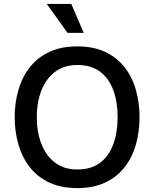

<svg xmlns="http://www.w3.org/2000/svg" viewBox="-20 -950 789 981"><path d="M375 11Q292 11 231.5 -17.5Q171 -46 132 -96Q93 -146 74 -212Q55 -278 55 -351Q55 -424 74 -490Q93 -556 132 -606Q171 -656 231.5 -684.5Q292 -713 375 -713Q458 -713 518 -684.5Q578 -656 617 -606Q656 -556 674.5 -490Q693 -424 693 -351Q693 -278 674.5 -212Q656 -146 617 -96Q578 -46 518 -17.5Q458 11 375 11ZM375 -84Q446 -84 491.5 -118.5Q537 -153 559 -213.5Q581 -274 581 -351Q581 -429 559 -489Q537 -549 491.5 -583.5Q446 -618 375 -618Q308 -618 262 -583.5Q216 -549 192 -489Q168 -429 168 -351Q168 -274 192 -213.5Q216 -153 262 -118.5Q308 -84 375 -84ZM325 -782 219 -930H344L408 -782Z"/></svg>

Font: Inclusive Sans Medium
Style: Regular
Weight: 500
Designer: Olivia King
Foundry: Olivia King
Version: Version 2.004